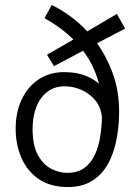

<svg xmlns="http://www.w3.org/2000/svg" viewBox="-20 -748 551 772"><path d="M253 4Q183 4 136.5 -27.5Q90 -59 66.5 -112.5Q43 -166 43 -231Q43 -296 67 -347.5Q91 -399 135 -428.5Q179 -458 237 -458Q287 -458 321.5 -444.5Q356 -431 378 -411Q368 -449 352 -482Q336 -515 314 -544L197 -482L169 -528L275 -589Q248 -616 218 -637.5Q188 -659 159 -675L188 -728Q223 -711 260 -684.5Q297 -658 331 -622L450 -692L483 -633L370 -574Q409 -520 434 -451Q459 -382 459 -298Q459 -260 453.5 -218Q448 -176 435 -136.5Q422 -97 399 -65.5Q376 -34 340 -15Q304 4 253 4ZM249 -53Q293 -53 320 -73.5Q347 -94 362 -127Q377 -160 383 -199Q389 -238 390 -275Q386 -318 362.5 -345.5Q339 -373 306.5 -387Q274 -401 241 -401Q199 -401 170 -378.5Q141 -356 126 -317.5Q111 -279 111 -230Q111 -164 132 -125.5Q153 -87 185 -70Q217 -53 249 -53Z"/></svg>

Font: Kreon Light
Style: Regular
Weight: 300
Designer: Julia Petretta
Foundry: Julia Petretta and Eli Heuer
Version: Version 2.002